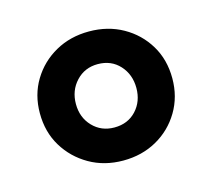

<svg xmlns="http://www.w3.org/2000/svg" viewBox="-59 -784 502 454"><g transform="rotate(-15 192.0 -557.0)"><path d="M192 -399Q146 -399 109.5 -420Q73 -441 51.5 -476.5Q30 -512 30 -558Q30 -603 51.5 -638.5Q73 -674 109.5 -694.5Q146 -715 192 -715Q238 -715 274.5 -694.5Q311 -674 332.5 -638.5Q354 -603 354 -557Q354 -512 332.5 -476Q311 -440 274.5 -419.5Q238 -399 192 -399ZM192 -480Q225 -480 245.5 -502Q266 -524 266 -557Q266 -590 245.5 -612.5Q225 -635 192 -635Q160 -635 139 -612.5Q118 -590 118 -557Q118 -524 139 -502Q160 -480 192 -480Z"/></g></svg>

Font: Nunito Sans 12pt ExtraLight 12pt ExtraBold
Style: Regular
Weight: 800
Version: Version 3.101;gftools[0.9.27]